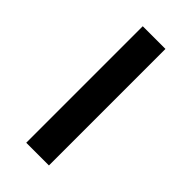

<svg xmlns="http://www.w3.org/2000/svg" viewBox="-179 -583 628 628"><g transform="rotate(45 134.5 -269.5)"><path d="M187 0H82V-539H187Z"/></g></svg>

Font: Noto Sans Syriac Medium
Style: Regular
Weight: 500
Designer: Patrick Giasson and the Monotype Design Team
Foundry: Monotype Imaging Inc.
Version: Version 3.000; ttfautohint (v1.8.4.7-5d5b)